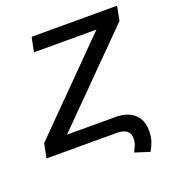

<svg xmlns="http://www.w3.org/2000/svg" viewBox="-143 -623 769 849"><g transform="rotate(-20 241.0 -199.0)"><path d="M-21 0 -8 -67 381 -460H87L101 -528H503L490 -461L100 -68H327Q384 -68 415.5 -40Q447 -12 447 39Q447 68 440 89Q433 110 421 130L352 108Q359 94 365 80Q371 66 371 48Q371 0 309 0Z"/></g></svg>

Font: Libra Sans Modern
Style: Italic
Weight: 400
Italic angle: -12°
Foundry: Stefan Peev, Context Ltd
Version: Version 1.000